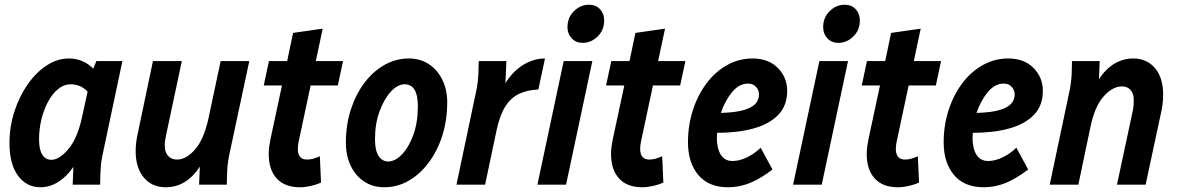

<svg xmlns="http://www.w3.org/2000/svg" viewBox="-20 -780 4980 811"><path d="M20 -175Q20 -244 40.5 -308Q61 -372 96.5 -423Q132 -474 177 -503.5Q222 -533 271 -533Q331 -533 374 -490L387 -522H497L413 -125Q408 -102 406.5 -84.5Q405 -67 404 -45L403 0H287L290 -75Q262 -34 226 -11.5Q190 11 151 11Q92 11 56 -38Q20 -87 20 -175ZM145 -192Q145 -147 159 -126Q173 -105 197 -105Q231 -105 269 -150.5Q307 -196 326 -283L350 -393Q333 -411 314.5 -417.5Q296 -424 278 -424Q250 -424 225.5 -404Q201 -384 183 -350.5Q165 -317 155 -276Q145 -235 145 -192Z M553 -142Q553 -177 562 -217L626 -522H748L683 -216Q680 -204 678 -190.5Q676 -177 676 -165Q676 -137 690 -121.5Q704 -106 728 -106Q767 -106 804.5 -149.5Q842 -193 861 -282L912 -522H1033L948 -124Q940 -85 939 -44L938 0H821L824 -76Q767 11 680 11Q622 11 587.5 -30Q553 -71 553 -142Z M1094 -419 1116 -522H1193L1218 -641L1343 -659L1314 -522H1429L1407 -419H1292L1242 -184Q1238 -167 1238 -151Q1238 -106 1277 -106Q1301 -106 1331 -120L1336 -9Q1317 0 1292.5 5.5Q1268 11 1247 11Q1183 11 1149 -26Q1115 -63 1115 -130Q1115 -145 1117 -160Q1119 -175 1122 -190L1171 -419Z M1441 -178Q1441 -252 1461.5 -316Q1482 -380 1518.5 -429Q1555 -478 1603.5 -505.5Q1652 -533 1707 -533Q1755 -533 1791.5 -509Q1828 -485 1848.5 -443Q1869 -401 1869 -348Q1869 -273 1848.5 -208Q1828 -143 1791 -93.5Q1754 -44 1706 -16.5Q1658 11 1603 11Q1555 11 1518.5 -13Q1482 -37 1461.5 -79.5Q1441 -122 1441 -178ZM1564 -192Q1564 -145 1579 -121.5Q1594 -98 1620 -98Q1649 -98 1678 -128Q1707 -158 1726 -210.5Q1745 -263 1745 -332Q1745 -424 1689 -424Q1660 -424 1631.5 -393.5Q1603 -363 1583.5 -310.5Q1564 -258 1564 -192Z M1908 0 1992 -398Q2000 -437 2001 -477L2002 -522H2119L2115 -429Q2147 -480 2191 -506.5Q2235 -533 2282 -533L2254 -402Q2208 -400 2173.5 -384Q2139 -368 2115.5 -332Q2092 -296 2078 -232L2029 0Z M2377 -665Q2377 -706 2404.5 -733Q2432 -760 2468 -760Q2497 -760 2514.5 -741Q2532 -722 2532 -694Q2532 -653 2504.5 -626Q2477 -599 2441 -599Q2413 -599 2395 -618Q2377 -637 2377 -665ZM2250 0 2361 -522H2482L2371 0Z M2540 -419 2562 -522H2639L2664 -641L2789 -659L2760 -522H2875L2853 -419H2738L2688 -184Q2684 -167 2684 -151Q2684 -106 2723 -106Q2747 -106 2777 -120L2782 -9Q2763 0 2738.5 5.5Q2714 11 2693 11Q2629 11 2595 -26Q2561 -63 2561 -130Q2561 -145 2563 -160Q2565 -175 2568 -190L2617 -419Z M2886 -179Q2886 -250 2906.5 -314Q2927 -378 2964 -427.5Q3001 -477 3051 -505Q3101 -533 3159 -533Q3226 -533 3265.5 -493Q3305 -453 3305 -396Q3305 -334 3267.5 -295Q3230 -256 3163.5 -237.5Q3097 -219 3009 -219Q3008 -208 3008 -197Q3008 -153 3024.5 -126.5Q3041 -100 3074 -100Q3103 -100 3134.5 -115Q3166 -130 3193 -156L3243 -64Q3192 -25 3147.5 -7Q3103 11 3055 11Q2973 11 2929.5 -41Q2886 -93 2886 -179ZM3140 -427Q3102 -427 3072 -390.5Q3042 -354 3025 -303Q3090 -305 3124.5 -316Q3159 -327 3172.5 -343.5Q3186 -360 3186 -381Q3186 -399 3173.5 -413Q3161 -427 3140 -427Z M3457 -665Q3457 -706 3484.5 -733Q3512 -760 3548 -760Q3577 -760 3594.5 -741Q3612 -722 3612 -694Q3612 -653 3584.5 -626Q3557 -599 3521 -599Q3493 -599 3475 -618Q3457 -637 3457 -665ZM3330 0 3441 -522H3562L3451 0Z M3620 -419 3642 -522H3719L3744 -641L3869 -659L3840 -522H3955L3933 -419H3818L3768 -184Q3764 -167 3764 -151Q3764 -106 3803 -106Q3827 -106 3857 -120L3862 -9Q3843 0 3818.5 5.5Q3794 11 3773 11Q3709 11 3675 -26Q3641 -63 3641 -130Q3641 -145 3643 -160Q3645 -175 3648 -190L3697 -419Z M3966 -179Q3966 -250 3986.5 -314Q4007 -378 4044 -427.5Q4081 -477 4131 -505Q4181 -533 4239 -533Q4306 -533 4345.5 -493Q4385 -453 4385 -396Q4385 -334 4347.5 -295Q4310 -256 4243.5 -237.5Q4177 -219 4089 -219Q4088 -208 4088 -197Q4088 -153 4104.5 -126.5Q4121 -100 4154 -100Q4183 -100 4214.5 -115Q4246 -130 4273 -156L4323 -64Q4272 -25 4227.5 -7Q4183 11 4135 11Q4053 11 4009.5 -41Q3966 -93 3966 -179ZM4220 -427Q4182 -427 4152 -390.5Q4122 -354 4105 -303Q4170 -305 4204.5 -316Q4239 -327 4252.5 -343.5Q4266 -360 4266 -381Q4266 -399 4253.5 -413Q4241 -427 4220 -427Z M4414 0 4498 -398Q4506 -437 4507 -477L4508 -522H4625L4622 -445Q4649 -488 4686.5 -510.5Q4724 -533 4766 -533Q4824 -533 4858.5 -492.5Q4893 -452 4893 -381Q4893 -345 4886 -312L4819 0H4698L4765 -313Q4767 -322 4768 -333Q4769 -344 4769 -357Q4769 -385 4755.5 -400Q4742 -415 4719 -415Q4679 -415 4641 -372Q4603 -329 4585 -239L4535 0Z"/></svg>

Font: Radio Canada Condensed SemiBold
Style: Italic
Weight: 600
Width: 3
Italic angle: -12°
Designer: Charles Daoud, Etienne Aubert Bonn, Alexandre Saumier Demers, Jacques Le Bailly
Foundry: Radio-Canada
Version: Version 2.104; ttfautohint (v1.8.4.7-5d5b);gftools[0.9.28.de